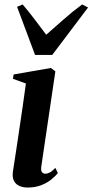

<svg xmlns="http://www.w3.org/2000/svg" viewBox="-20 -829 414 860"><path d="M103.5 11Q84 11 67.8 4.2Q51.5 -2.5 43 -17.8Q34.5 -33 37.5 -58Q39 -67.5 43.2 -95.5Q47.5 -123.5 53.8 -164.5Q60 -205.5 67.2 -254.2Q74.5 -303 82 -354.8Q89.5 -406.5 96 -455L38 -476L41 -495.5L208 -524.5L228 -509.5L165 -83.5Q162.5 -64.5 168 -57.8Q173.5 -51 182.5 -51Q193 -51 203.2 -56.5Q213.5 -62 228 -77L239 -54Q227.5 -39 208.5 -24Q189.5 -9 163.2 1Q137 11 103.5 11ZM137 -583 56.5 -798.5 81.5 -809Q106.5 -780 133.2 -744.8Q160 -709.5 187 -673.5Q226 -707 264.8 -741.8Q303.5 -776.5 348 -809L374.5 -795.5L214 -583Z"/></svg>

Font: Merriweather 120pt SemiBold
Style: Italic
Weight: 600
Italic angle: -7.8°
Version: Version 2.101